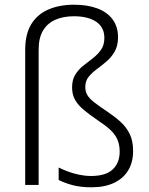

<svg xmlns="http://www.w3.org/2000/svg" viewBox="-20 -785 633 815"><path d="M481 -627Q481 -591 467 -566.5Q453 -542 432.5 -524.5Q412 -507 391 -491.5Q370 -476 356 -458.5Q342 -441 342 -416Q342 -396 351 -381Q360 -366 380 -350.5Q400 -335 433 -313Q466 -291 491 -268.5Q516 -246 530.5 -216.5Q545 -187 545 -144Q545 -96 524 -61.5Q503 -27 463.5 -8.5Q424 10 369 10Q322 10 288.5 1Q255 -8 229 -21V-74Q249 -64 271 -56Q293 -48 317.5 -43Q342 -38 367 -38Q429 -38 458.5 -66Q488 -94 488 -141Q488 -172 477.5 -194.5Q467 -217 446.5 -235.5Q426 -254 394 -275Q359 -299 335 -319Q311 -339 298.5 -361.5Q286 -384 286 -414Q286 -447 300 -469Q314 -491 334.5 -507Q355 -523 375 -538.5Q395 -554 409 -574Q423 -594 423 -624Q423 -669 388.5 -692.5Q354 -716 294 -716Q248 -716 214.5 -701Q181 -686 162.5 -655Q144 -624 144 -574V0H87V-574Q87 -640 112.5 -682Q138 -724 185 -744.5Q232 -765 294 -765Q352 -765 394 -749Q436 -733 458.5 -702Q481 -671 481 -627Z"/></svg>

Font: Noto Sans Georgian Light
Style: Regular
Weight: 300
Version: Version 2.002